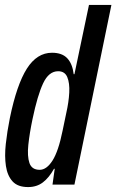

<svg xmlns="http://www.w3.org/2000/svg" viewBox="-20 -749 472 779"><path d="M94 10Q52 10 31 -13Q10 -36 4 -75.5Q-2 -115 3.5 -165Q9 -215 20 -270Q48 -406 89 -470.5Q130 -535 191 -535Q232 -535 253 -512.5Q274 -490 279 -448H282L341 -729H432L282 0H193L202 -64H199Q179 -28 154 -9Q129 10 94 10ZM141 -60Q169 -60 193 -97.5Q217 -135 234 -219L249 -291Q259 -335 261 -373.5Q263 -412 253 -436Q243 -460 216 -460Q178 -460 155 -411Q132 -362 112 -266Q100 -209 95 -162Q90 -115 99.5 -87.5Q109 -60 141 -60Z"/></svg>

Font: Mona Sans Condensed Medium
Style: Italic
Weight: 500
Width: 3
Italic angle: -11.7°
Designer: Deni Anggara
Foundry: GitHub
Version: Version 1.001; ttfautohint (v1.8.4.7-5d5b);gftools[0.9.31]